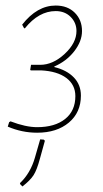

<svg xmlns="http://www.w3.org/2000/svg" viewBox="-20 -476 370 693"><path d="M114 3Q59 3 8 -19L13 -35L18 -38Q73 -17 114 -17Q178 -17 215 -46.5Q252 -76 252 -129Q252 -170 219.5 -194.5Q187 -219 128 -222H91L89 -224L92 -242H125Q171 -242 213.5 -281.5Q256 -321 256 -364Q256 -394 235 -415Q214 -436 181 -436Q120 -436 70 -374H67L60 -387Q114 -456 181 -456Q224 -456 250 -430Q276 -404 276 -364Q276 -327 248 -291Q220 -255 176 -236V-234Q221 -223 246.5 -196.5Q272 -170 272 -131Q272 -70 228.5 -33.5Q185 3 114 3ZM61 197 53 189 52 185Q90 149 106 93L125 27L138 28L142 32L124 97Q113 138 101 156.5Q89 175 61 197Z"/></svg>

Font: Alegreya Sans Thin
Style: Italic
Weight: 100
Italic angle: -7°
Designer: Juan Pablo del Peral
Foundry: Huerta Tipografica
Version: Version 2.007